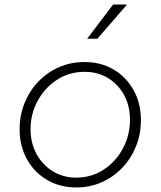

<svg xmlns="http://www.w3.org/2000/svg" viewBox="-20 -810 704 842"><path d="M315 12Q243 12 186.5 -21Q130 -54 98 -112Q66 -170 66 -243Q66 -304 87.5 -357.5Q109 -411 147.5 -451.5Q186 -492 238 -515Q290 -538 350 -538Q423 -538 478.5 -505Q534 -472 566 -414.5Q598 -357 598 -283Q598 -222 576.5 -168.5Q555 -115 516.5 -74.5Q478 -34 426.5 -11Q375 12 315 12ZM314 -31Q381 -31 434.5 -66Q488 -101 519 -159Q550 -217 550 -285Q550 -345 524.5 -392.5Q499 -440 454 -467.5Q409 -495 351 -495Q284 -495 230.5 -460.5Q177 -426 145.5 -368.5Q114 -311 114 -243Q114 -183 140 -135Q166 -87 211.5 -59Q257 -31 314 -31ZM362 -640 476 -790H537L407 -640Z"/></svg>

Font: Plus Jakarta Sans ExtraLight
Style: Italic
Weight: 200
Italic angle: -8°
Designer: Gumpita Rahayu
Foundry: Tokotype
Version: Version 2.071; ttfautohint (v1.8.4.7-5d5b);gftools[0.9.29]